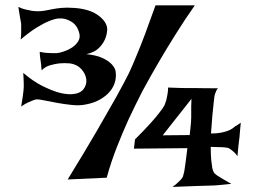

<svg xmlns="http://www.w3.org/2000/svg" viewBox="-20 -700 966 730"><path d="M49.8 -673.8Q63.5 -667 76.2 -664.1Q88.9 -661.1 99.6 -659.2Q111.3 -657.2 124 -657.2Q138.7 -657.2 151.4 -659.7Q164.1 -662.1 178.7 -665Q193.4 -668 212.9 -669.9Q232.4 -671.9 261.7 -669.9Q320.3 -666 353.5 -641.6Q386.7 -617.2 387.7 -588.9Q386.7 -566.4 377.9 -547.9Q370.1 -531.2 354.5 -516.1Q338.9 -501 308.6 -494.1Q345.7 -490.2 367.2 -480.5Q388.7 -470.7 400.4 -460Q414.1 -447.3 418.9 -432.6Q422.9 -412.1 418 -391.6Q413.1 -371.1 398.9 -353.5Q384.8 -335.9 361.3 -322.3Q337.9 -308.6 305.7 -302.7Q283.2 -297.9 254.4 -300.8Q225.6 -303.7 198.7 -308.6Q171.9 -313.5 150.4 -317.9Q128.9 -322.3 121.1 -322.3Q115.2 -322.3 105.5 -318.4Q97.7 -315.4 85.9 -310.1Q74.2 -304.7 60.5 -294.9Q68.4 -341.8 69.3 -355.5Q70.3 -365.2 70.3 -369.1V-380.9Q70.3 -386.7 69.8 -397Q69.3 -407.2 68.4 -422.9Q106.4 -390.6 139.6 -374Q172.9 -357.4 198.2 -349.6Q227.5 -340.8 252.9 -341.8Q284.2 -343.8 297.4 -360.8Q310.5 -377.9 308.1 -398.4Q305.7 -418.9 289.6 -437Q273.4 -455.1 246.1 -459Q224.6 -460.9 205.1 -459Q188.5 -457 169.9 -451.7Q151.4 -446.3 138.7 -432.6Q136.7 -442.4 136.7 -448.7Q136.7 -455.1 135.7 -459Q134.8 -462.9 134.8 -465.8Q134.8 -468.8 133.8 -473.6Q131.8 -483.4 130.9 -502.9Q144.5 -500 156.2 -499Q168 -498 176.8 -498H196.3Q207 -499 223.1 -504.4Q239.3 -509.8 253.4 -519Q267.6 -528.3 276.4 -541.5Q285.2 -554.7 282.2 -570.3Q275.4 -602.5 252 -617.2Q228.5 -631.8 204.1 -629.9Q187.5 -628.9 165 -619.1Q145.5 -611.3 118.7 -594.7Q91.8 -578.1 58.6 -549.8Q60.5 -563.5 60.5 -574.7Q60.5 -585.9 60.5 -593.8V-609.4Q59.6 -616.2 57.6 -626Q55.7 -633.8 54.2 -645.5Q52.7 -657.2 49.8 -673.8ZM720.7 -679.7Q683.6 -627 647.5 -569.3Q611.3 -511.7 583 -462.9Q549.8 -406.2 520.5 -351.6Q495.1 -301.8 469.7 -248Q448.2 -201.2 425.3 -143.1Q402.3 -85 385.7 -24.4L237.3 -17.6Q305.7 -128.9 350.1 -205.6Q394.5 -282.2 421.9 -331.1Q453.1 -387.7 470.7 -422.9Q483.4 -450.2 499 -488.3Q512.7 -520.5 530.8 -568.4Q548.8 -616.2 571.3 -679.7ZM619.1 -367.2Q644.5 -366.2 660.6 -365.7Q676.8 -365.2 686.5 -365.2H703.1H722.7Q734.4 -365.2 754.4 -364.7Q774.4 -364.3 808.6 -364.3Q804.7 -360.4 802.2 -354.5Q799.8 -348.6 797.9 -343.8Q795.9 -337.9 794.9 -331.1Q793.9 -322.3 792 -304.7Q790 -289.1 787.6 -262.7Q785.2 -236.3 782.2 -192.4Q803.7 -192.4 818.8 -195.3Q834 -198.2 844.7 -202.1Q856.4 -206.1 864.3 -211.9Q868.2 -214.8 873 -218.8Q877.9 -221.7 883.3 -225.1Q888.7 -228.5 895.5 -233.4Q893.6 -218.8 893.1 -208.5Q892.6 -198.2 891.6 -191.4Q890.6 -183.6 890.6 -178.7Q889.6 -173.8 888.7 -164.1Q887.7 -156.2 886.2 -142.1Q884.8 -127.9 882.8 -106.4Q875 -117.2 868.7 -122.6Q862.3 -127.9 857.4 -131.8Q851.6 -135.7 847.7 -137.7Q842.8 -138.7 834 -139.6Q826.2 -140.6 813.5 -140.6Q800.8 -140.6 781.2 -141.6Q781.2 -110.4 783.2 -91.3Q785.2 -72.3 787.1 -61.5Q790 -48.8 793.9 -43Q797.9 -38.1 806.6 -32.2Q814.5 -27.3 827.1 -19.5Q839.8 -11.7 859.4 -1Q842.8 1 826.7 2.4Q810.5 3.9 798.8 4.9Q784.2 5.9 772.5 5.9Q758.8 5.9 739.3 6.8Q722.7 7.8 696.8 8.3Q670.9 8.8 635.7 10.7Q648.4 2 656.2 -5.9Q664.1 -13.7 668.9 -18.6Q673.8 -24.4 675.8 -29.3Q677.7 -35.2 680.7 -48.8Q682.6 -60.5 685.5 -81.5Q688.5 -102.5 692.4 -136.7L489.3 -134.8L493.2 -169.9Q530.3 -207 552.2 -231.4Q574.2 -255.9 585.9 -271.5Q599.6 -289.1 605.5 -299.8Q608.4 -308.6 612.3 -319.3Q614.3 -328.1 616.7 -340.8Q619.1 -353.5 619.1 -367.2ZM701.2 -186.5Q703.1 -200.2 704.1 -212.9Q705.1 -225.6 706.1 -234.4Q707 -245.1 707 -252.9V-272.5Q707 -282.2 707 -294.9Q707 -307.6 708 -324.2L598.6 -185.5Z"/></svg>

Font: Lakki Reddy
Style: Regular
Weight: 400
Designer: Appaji Ambarisha Darbha
Version: Version 1.0.4; ttfautohint (v1.2.42-39fb)